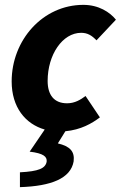

<svg xmlns="http://www.w3.org/2000/svg" viewBox="-20 -529 497 790"><path d="M62 241C191 237 271 205 283 135C288 94 268 73 218 61L249 11C313 5 358 -21 391 -46L332 -134C312 -119 288 -104 256 -104C202 -104 176 -139 176 -196C176 -304 237 -394 314 -394C340 -394 358 -383 377 -363L457 -448C432 -479 386 -509 323 -509C156 -509 28 -364 28 -194C28 -88 84 -19 164 4L102 95C160 102 174 116 172 136C167 164 139 176 62 180Z"/></svg>

Font: Source Sans Pro
Style: Bold Italic
Weight: 700
Italic angle: -11°
Designer: Paul D. Hunt
Foundry: Adobe Systems Incorporated
Version: Version 3.006;hotconv 1.0.111;makeotfexe 2.5.65597